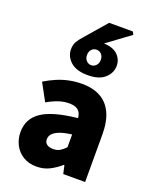

<svg xmlns="http://www.w3.org/2000/svg" viewBox="-162 -972 857 1073"><g transform="rotate(20 266.0 -435.0)"><path d="M189 12Q143 12 109.5 -8.5Q76 -29 58 -63.5Q40 -98 40 -140Q40 -219 105 -263Q170 -307 316 -322Q314 -342 306 -355.5Q298 -369 282 -376Q266 -383 241 -383Q212 -383 181 -373Q150 -363 113 -342L57 -445Q90 -465 125 -480Q160 -495 197 -502.5Q234 -510 273 -510Q337 -510 382 -485.5Q427 -461 451 -410.5Q475 -360 475 -281V0H345L334 -49H330Q299 -22 265 -5Q231 12 189 12ZM244 -112Q267 -112 283.5 -122Q300 -132 316 -149V-225Q269 -219 242 -208Q215 -197 203.5 -183Q192 -169 192 -152Q192 -132 206 -122Q220 -112 244 -112ZM283 -566Q216 -566 181.5 -597Q147 -628 147 -670Q147 -697 157.5 -715.5Q168 -734 188 -756L297 -882H438L447 -865L299 -756V-764Q360 -764 389.5 -737Q419 -710 419 -670Q419 -628 385 -597Q351 -566 283 -566ZM283 -625Q300 -625 312 -638Q324 -651 324 -670Q324 -692 312 -704.5Q300 -717 283 -717Q266 -717 254 -704.5Q242 -692 242 -670Q242 -651 254 -638Q266 -625 283 -625Z"/></g></svg>

Font: Source Sans 3 ExtraBold
Style: Regular
Weight: 800
Designer: Paul D. Hunt
Foundry: Adobe
Version: Version 3.052;hotconv 1.1.0;makeotfexe 2.6.0